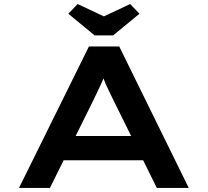

<svg xmlns="http://www.w3.org/2000/svg" viewBox="-20 -930 1028 950"><path d="M74 0 420 -700H570L914 0H756L540 -437Q530 -458 520.5 -477Q511 -496 503 -514.5Q495 -533 488 -552Q481 -571 474 -592H510Q503 -571 495.5 -551Q488 -531 479 -512Q470 -493 461 -474Q452 -455 442 -434L227 0ZM231 -137 283 -257H701L722 -137ZM448 -755 318 -862 364 -910 509 -842H479L624 -910L670 -862L540 -755Z"/></svg>

Font: Lexend Zetta SemiBold
Style: Regular
Weight: 600
Designer: Bonnie Shaver-Troup, Thomas Jockin
Foundry: Lexend
Version: Version 1.007